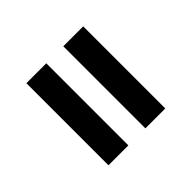

<svg xmlns="http://www.w3.org/2000/svg" viewBox="-41 -518 559 559"><g transform="rotate(45 238.0 -239.0)"><path d="M69 -204V-122H407V-204ZM69 -356V-274H407V-356Z"/></g></svg>

Font: Quattrocento Sans
Style: Bold
Weight: 700
Designer: Pablo Impallari
Foundry: Pablo Impallari, Igino Marini, Brenda Gallo
Version: Version 2.000